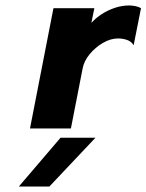

<svg xmlns="http://www.w3.org/2000/svg" viewBox="-20 -471 537 704"><path d="M90 0 176 -441H326L315 -387Q330 -404 352 -418.5Q374 -433 400.5 -442Q427 -451 454 -451Q464 -451 476.5 -448.5Q489 -446 497 -441L470 -305Q462 -319 446 -324.5Q430 -330 413 -330Q385 -330 357 -313.5Q329 -297 308.5 -272Q288 -247 283 -220L240 0ZM49 213 202 34H330L161 213Z"/></svg>

Font: Teachers
Style: Italic
Weight: 400
Italic angle: -11°
Designer: Alfredo Marco Pradil, Chank Diesel
Version: Version 1.001